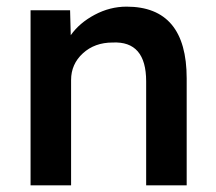

<svg xmlns="http://www.w3.org/2000/svg" viewBox="-20 -558 649 578"><path d="M72 0V-527H191L193 -452Q219 -489 265 -513.5Q311 -538 361 -538Q542 -538 542 -322V0H420V-313Q420 -435 319 -430Q265 -430 229.5 -397.5Q194 -365 194 -317V0Z"/></svg>

Font: Readex Pro Medium
Style: Regular
Weight: 500
Designer: Bonnie Shaver-Troup, Thomas Jockin
Foundry: Lexend
Version: Version 1.204; ttfautohint (v1.8.4.7-5d5b)